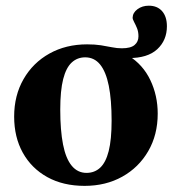

<svg xmlns="http://www.w3.org/2000/svg" viewBox="-20 -624 596 658"><path d="M276.5 -31.5Q304 -31.5 323.2 -49.2Q342.5 -67 352.5 -106.2Q362.5 -145.5 362.5 -210.5Q362.5 -282 352.8 -330.2Q343 -378.5 323 -403Q303 -427.5 272 -427.5Q245 -427.5 225.8 -409.8Q206.5 -392 196.5 -352.8Q186.5 -313.5 186.5 -248.5Q186.5 -177.5 196 -129Q205.5 -80.5 225.8 -56Q246 -31.5 276.5 -31.5ZM552 -534Q552 -486 518.8 -455.2Q485.5 -424.5 420 -425V-433.5Q470 -402.5 495.2 -349.5Q520.5 -296.5 520.5 -234.5Q520.5 -162 488 -106Q455.5 -50 399 -18.5Q342.5 13 270 13Q196.5 13 142.2 -17Q88 -47 58.2 -100.5Q28.5 -154 28.5 -224.5Q28.5 -297 60.8 -353Q93 -409 149.5 -440.5Q206 -472 278.5 -472Q305.5 -472 326 -468.8Q346.5 -465.5 363.8 -462Q381 -458.5 397.5 -458.5Q428 -458.5 441.2 -469.8Q454.5 -481 454.5 -499.5Q454.5 -515.5 449.5 -527.5Q444.5 -539.5 439.5 -548.8Q434.5 -558 434.5 -563.5Q435 -580.5 451.2 -592.5Q467.5 -604.5 490 -604.5Q519 -604.5 535.5 -585.8Q552 -567 552 -534Z"/></svg>

Font: Newsreader 36pt
Style: Bold
Weight: 700
Designer: Hugues Gentile
Foundry: Production Type
Version: Version 1.003